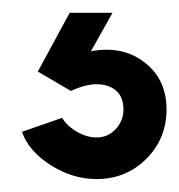

<svg xmlns="http://www.w3.org/2000/svg" viewBox="-20 -20 280 300"><path d="M130.9 259.8Q93.8 259.8 59.6 238.3Q25.4 216.8 14.2 186L77.1 164.1Q84.5 176.8 100.1 185.8Q115.7 194.8 130.9 194.8Q148.4 194.8 160.6 181.9Q172.9 168.9 172.9 150.9Q172.9 123 148.9 114.5Q125 106 90.8 122.1L39.1 91.8L88.9 0H155.8L122.1 60.1Q171.4 50.8 205.8 77.4Q240.2 104 240.2 150.9Q240.2 196.8 208.5 228.3Q176.8 259.8 130.9 259.8Z"/></svg>

Font: Orkney
Style: Bold
Weight: 700
Designer: Samuel Oakes and Alfredo Marco Pradil
Foundry: Alfredo Marco Pradil
Version: 1.0